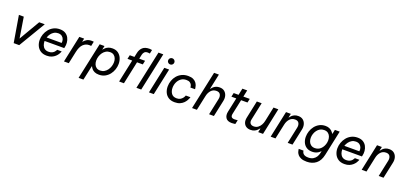

<svg xmlns="http://www.w3.org/2000/svg" viewBox="38 -2076 7585 3592"><g transform="rotate(20 3830.5 -280.0)"><path d="M169 0 80 -530H177L243 -118L484 -530H595L279 0Z M828 10Q752 10 702.5 -23Q653 -56 629 -109.5Q605 -163 605 -224Q605 -280 624.5 -336Q644 -392 681 -438Q718 -484 772 -512Q826 -540 896 -540Q963 -540 1006.5 -513Q1050 -486 1073 -442.5Q1096 -399 1100.5 -348.5Q1105 -298 1093 -252L1089 -236H698Q698 -190 712.5 -152.5Q727 -115 757.5 -93Q788 -71 835 -71Q877 -71 904 -84.5Q931 -98 947 -116Q963 -134 969.5 -147.5Q976 -161 976 -161H1066Q1066 -161 1059.5 -143.5Q1053 -126 1037 -101Q1021 -76 993.5 -50.5Q966 -25 925.5 -7.5Q885 10 828 10ZM712 -310H1011Q1017 -347 1005.5 -381Q994 -415 965.5 -437Q937 -459 890 -459Q846 -459 810.5 -438.5Q775 -418 750 -384Q725 -350 712 -310Z M1170 0 1283 -530H1379L1365 -464H1369Q1392 -494 1430 -517Q1468 -540 1525 -540Q1542 -540 1555 -538.5Q1568 -537 1568 -537L1549 -446Q1549 -446 1538 -447.5Q1527 -449 1512 -449Q1442 -449 1391 -399.5Q1340 -350 1317 -240L1266 0Z M1532 195 1688 -530H1784L1768 -455H1773Q1773 -455 1782.5 -468Q1792 -481 1812.5 -497.5Q1833 -514 1865 -527Q1897 -540 1942 -540Q2011 -540 2056.5 -507Q2102 -474 2125 -421Q2148 -368 2148 -306Q2148 -250 2129.5 -194Q2111 -138 2075 -92Q2039 -46 1987 -18Q1935 10 1867 10Q1814 10 1779 -6.5Q1744 -23 1724.5 -46.5Q1705 -70 1696 -92H1690L1628 195ZM1731 -224Q1731 -183 1745 -148Q1759 -113 1788 -92Q1817 -71 1862 -71Q1907 -71 1943 -92Q1979 -113 2004 -147.5Q2029 -182 2042 -223.5Q2055 -265 2055 -306Q2055 -347 2041 -381.5Q2027 -416 1998 -437.5Q1969 -459 1923 -459Q1878 -459 1842.5 -438Q1807 -417 1782 -382.5Q1757 -348 1744 -306.5Q1731 -265 1731 -224Z M2268 0 2364 -452H2270L2287 -530H2380L2398 -615Q2412 -684 2458 -727Q2504 -770 2593 -770Q2613 -770 2629 -766.5Q2645 -763 2645 -763L2629 -688Q2629 -688 2615 -690.5Q2601 -693 2589 -693Q2545 -693 2523.5 -671.5Q2502 -650 2494 -615L2476 -530H2592L2575 -452H2460L2364 0Z M2612 0 2775 -760H2871L2708 0Z M3056 -626Q3029 -626 3011.5 -644Q2994 -662 2994 -687Q2994 -713 3011.5 -731Q3029 -749 3056 -749Q3082 -749 3100 -731Q3118 -713 3118 -687Q3118 -662 3100 -644Q3082 -626 3056 -626ZM2862 0 2975 -530H3071L2958 0Z M3375 10Q3300 10 3250.5 -22Q3201 -54 3177 -107.5Q3153 -161 3153 -225Q3153 -285 3173 -341.5Q3193 -398 3231 -442.5Q3269 -487 3324.5 -513.5Q3380 -540 3450 -540Q3512 -540 3551 -521Q3590 -502 3611 -473.5Q3632 -445 3640.5 -416.5Q3649 -388 3650.5 -369Q3652 -350 3652 -350H3560Q3560 -350 3558.5 -366.5Q3557 -383 3547 -404Q3537 -425 3512.5 -441.5Q3488 -458 3442 -458Q3381 -458 3337.5 -426Q3294 -394 3270.5 -342.5Q3247 -291 3247 -232Q3247 -165 3280.5 -118.5Q3314 -72 3384 -72Q3428 -72 3456 -88.5Q3484 -105 3500.5 -126Q3517 -147 3523.5 -163.5Q3530 -180 3530 -180H3623Q3623 -180 3616.5 -161Q3610 -142 3594 -113.5Q3578 -85 3550 -56.5Q3522 -28 3479 -9Q3436 10 3375 10Z M3720 0 3882 -760H3978L3913 -453H3918Q3918 -453 3927 -466Q3936 -479 3955.5 -496.5Q3975 -514 4004.5 -527Q4034 -540 4076 -540Q4135 -540 4172 -510Q4209 -480 4223 -430.5Q4237 -381 4224 -323L4155 0H4059L4129 -329Q4140 -382 4119 -420Q4098 -458 4042 -458Q3976 -458 3935 -412Q3894 -366 3880 -298L3816 0Z M4512 10Q4425 10 4392 -40.5Q4359 -91 4375 -166L4436 -452H4339L4356 -530H4453L4481 -663H4577L4549 -530H4676L4659 -452H4532L4470 -160Q4460 -114 4477.5 -93.5Q4495 -73 4537 -73Q4559 -73 4580 -75.5Q4601 -78 4601 -78L4583 3Q4583 3 4562 6.5Q4541 10 4512 10Z M4884 10Q4833 10 4797 -13.5Q4761 -37 4746 -80.5Q4731 -124 4744 -185L4817 -530H4913L4839 -180Q4828 -128 4851 -100Q4874 -72 4920 -72Q4968 -72 5002.5 -97Q5037 -122 5058.5 -161Q5080 -200 5088 -241L5149 -530H5245L5133 0H5037L5053 -76H5047Q5038 -64 5018.5 -43.5Q4999 -23 4966.5 -6.5Q4934 10 4884 10Z M5285 0 5398 -530H5494L5477 -453H5483Q5483 -453 5492 -466Q5501 -479 5520.5 -496.5Q5540 -514 5569.5 -527Q5599 -540 5641 -540Q5700 -540 5737 -510Q5774 -480 5788 -430.5Q5802 -381 5789 -323L5720 0H5624L5694 -329Q5705 -382 5684 -420Q5663 -458 5607 -458Q5541 -458 5500 -412Q5459 -366 5445 -298L5381 0Z M6077 210Q6008 210 5965.5 192.5Q5923 175 5900.5 148.5Q5878 122 5869 96Q5860 70 5858.5 52.5Q5857 35 5857 35H5952Q5952 35 5954 49Q5956 63 5966.5 81Q5977 99 6003 113Q6029 127 6077 127Q6135 127 6173.5 104.5Q6212 82 6234.5 46Q6257 10 6265 -30L6273 -68H6268Q6268 -68 6258.5 -57.5Q6249 -47 6229 -34Q6209 -21 6179.5 -10.5Q6150 0 6109 0Q6039 0 5993 -31.5Q5947 -63 5925 -114Q5903 -165 5903 -224Q5903 -280 5921.5 -336Q5940 -392 5976 -438Q6012 -484 6064.5 -512Q6117 -540 6184 -540Q6229 -540 6260.5 -525.5Q6292 -511 6311 -492.5Q6330 -474 6339 -459.5Q6348 -445 6348 -445H6353L6371 -530H6467L6361 -31Q6335 93 6260 151.5Q6185 210 6077 210ZM6135 -81Q6179 -81 6213.5 -100.5Q6248 -120 6272 -153Q6296 -186 6308.5 -225Q6321 -264 6321 -303Q6321 -345 6306.5 -380.5Q6292 -416 6262 -437.5Q6232 -459 6185 -459Q6140 -459 6105.5 -439.5Q6071 -420 6046.5 -387Q6022 -354 6009.5 -315Q5997 -276 5997 -237Q5997 -196 6011.5 -160.5Q6026 -125 6057 -103Q6088 -81 6135 -81Z M6755 10Q6679 10 6629.5 -23Q6580 -56 6556 -109.5Q6532 -163 6532 -224Q6532 -280 6551.5 -336Q6571 -392 6608 -438Q6645 -484 6699 -512Q6753 -540 6823 -540Q6890 -540 6933.5 -513Q6977 -486 7000 -442.5Q7023 -399 7027.5 -348.5Q7032 -298 7020 -252L7016 -236H6625Q6625 -190 6639.5 -152.5Q6654 -115 6684.5 -93Q6715 -71 6762 -71Q6804 -71 6831 -84.5Q6858 -98 6874 -116Q6890 -134 6896.5 -147.5Q6903 -161 6903 -161H6993Q6993 -161 6986.5 -143.5Q6980 -126 6964 -101Q6948 -76 6920.5 -50.5Q6893 -25 6852.5 -7.5Q6812 10 6755 10ZM6639 -310H6938Q6944 -347 6932.5 -381Q6921 -415 6892.5 -437Q6864 -459 6817 -459Q6773 -459 6737.5 -438.5Q6702 -418 6677 -384Q6652 -350 6639 -310Z M7097 0 7210 -530H7306L7289 -453H7295Q7295 -453 7304 -466Q7313 -479 7332.5 -496.5Q7352 -514 7381.5 -527Q7411 -540 7453 -540Q7512 -540 7549 -510Q7586 -480 7600 -430.5Q7614 -381 7601 -323L7532 0H7436L7506 -329Q7517 -382 7496 -420Q7475 -458 7419 -458Q7353 -458 7312 -412Q7271 -366 7257 -298L7193 0Z"/></g></svg>

Font: Be Vietnam Pro
Style: Italic
Weight: 400
Italic angle: -12°
Designer: Lam Bao, Tony Le, Vietanh Nguyen
Foundry: Yellow Type Foundry
Version: Version 1.002; ttfautohint (v1.8.3)